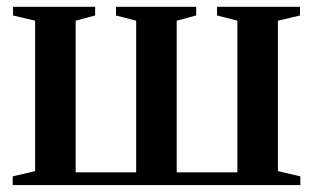

<svg xmlns="http://www.w3.org/2000/svg" viewBox="-20 -532 900 552"><path d="M16.5 0V-25L81 -40V-472.5L17.5 -487.5V-512.5H253.5V-487.5L197.5 -472.5V-36.5H371.5V-472.5L313.5 -487.5V-512.5H544V-487.5L488 -472.5V-36.5H662.5V-472.5L604 -487.5V-512.5H842.5V-487.5L779 -472.5V-40L843.5 -25V0Z"/></svg>

Font: Merriweather 120pt SemiBold
Style: Regular
Weight: 600
Version: Version 2.100